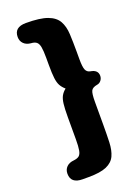

<svg xmlns="http://www.w3.org/2000/svg" viewBox="-152 -710 659 925"><g transform="rotate(-20 177.5 -247.5)"><path d="M177 -286Q162 -299 154 -313.5Q146 -328 143 -352.5Q140 -377 140 -421V-456Q140 -493 136.5 -512Q133 -531 123.5 -539Q114 -547 95 -548Q72 -550 58.5 -563.5Q45 -577 45 -598Q45 -648 105 -648Q177 -648 215 -634Q253 -620 268.5 -592.5Q284 -565 286 -525Q288 -485 288 -434V-396Q288 -356 294.5 -341Q301 -326 318 -323Q355 -317 355 -287Q355 -274 347 -263.5Q339 -253 326 -251Q302 -247 295 -233.5Q288 -220 288 -177V-61Q288 -10 286.5 30Q285 70 272.5 97.5Q260 125 228 139Q196 153 136 153H105Q45 153 45 103Q45 82 58.5 68.5Q72 55 95 53Q114 51 123.5 43.5Q133 36 136.5 16.5Q140 -3 140 -39V-152Q140 -196 143 -220.5Q146 -245 154 -259.5Q162 -274 177 -286Z"/></g></svg>

Font: Beiruti Black
Style: Regular
Weight: 900
Designer: Arlette Boutros
Foundry: Boutros
Version: Version 1.41